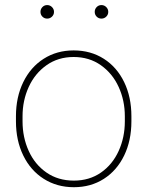

<svg xmlns="http://www.w3.org/2000/svg" viewBox="-20 -740 590 769"><path d="M43.9 0ZM274.9 -538.1Q343.3 -538.1 395.8 -504.6Q448.2 -471.2 477.3 -411.1Q506.3 -351.1 506.3 -274.4V-253.9Q506.3 -177.2 477.3 -117.2Q448.2 -57.1 396 -23.7Q343.8 9.8 275.9 9.8Q208 9.8 155.3 -23.7Q102.5 -57.1 73.2 -117.2Q43.9 -177.2 43.9 -253.9V-274.4Q43.9 -351.1 73.2 -411.1Q102.5 -471.2 155 -504.6Q207.5 -538.1 274.9 -538.1ZM275.9 -16.6Q337.9 -16.6 384.3 -48.8Q430.7 -81.1 455.3 -135.5Q480 -189.9 480 -253.9V-274.4Q480 -337.4 455.3 -391.6Q430.7 -445.8 384 -478.8Q337.4 -511.7 274.9 -511.7Q212.9 -511.7 166.3 -478.8Q119.6 -445.8 95 -391.6Q70.3 -337.4 70.3 -274.4V-253.9Q70.3 -189.9 95 -135.5Q119.6 -81.1 166.3 -48.8Q212.9 -16.6 275.9 -16.6ZM196.3 -692.4Q196.3 -681.2 188.2 -673.3Q180.2 -665.5 168.9 -665.5Q157.7 -665.5 149.9 -673.3Q142.1 -681.2 142.1 -692.4Q142.1 -703.6 149.9 -711.7Q157.7 -719.7 168.9 -719.7Q180.2 -719.7 188.2 -711.7Q196.3 -703.6 196.3 -692.4ZM413.6 -692.4Q413.6 -681.2 405.5 -673.3Q397.5 -665.5 386.2 -665.5Q375 -665.5 367.2 -673.3Q359.4 -681.2 359.4 -692.4Q359.4 -703.6 367.2 -711.7Q375 -719.7 386.2 -719.7Q397.5 -719.7 405.5 -711.7Q413.6 -703.6 413.6 -692.4Z"/></svg>

Font: Heebo Thin
Style: Regular
Weight: 250
Designer: Oded Ezer
Foundry: Meir Sadan
Version: Version 2.001; ttfautohint (v1.5.14-ce02) -l 8 -r 50 -G 200 